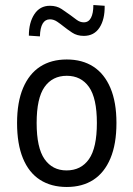

<svg xmlns="http://www.w3.org/2000/svg" viewBox="-20 -736 531 765"><path d="M246 9Q184 9 139.5 -19.5Q95 -48 71.5 -105Q48 -162 48 -246Q48 -329 72 -385.5Q96 -442 140 -470.5Q184 -499 246 -499Q308 -499 352 -470.5Q396 -442 420 -385.5Q444 -329 444 -246Q444 -162 420 -105Q396 -48 352 -19.5Q308 9 246 9ZM245 -57Q303 -57 334.5 -102Q366 -147 366 -246Q366 -345 334.5 -389.5Q303 -434 246 -434Q189 -434 157.5 -389.5Q126 -345 126 -246Q126 -147 157.5 -102Q189 -57 245 -57ZM139 -591 95 -594Q95 -646 117 -679.5Q139 -713 179 -713Q206 -713 225.5 -700Q245 -687 260 -676Q272 -667 285.5 -657Q299 -647 314 -647Q333 -647 342.5 -665Q352 -683 352 -716L397 -713Q398 -659 376.5 -626Q355 -593 314 -593Q287 -593 267.5 -606Q248 -619 233 -631Q222 -640 208 -649.5Q194 -659 179 -659Q160 -659 150 -642Q140 -625 139 -591Z"/></svg>

Font: Nunito Sans 10pt Condensed
Style: Regular
Weight: 400
Width: 3
Designer: Vernon Adams
Foundry: Vernon Adams
Version: Version 3.101;gftools[0.9.27]